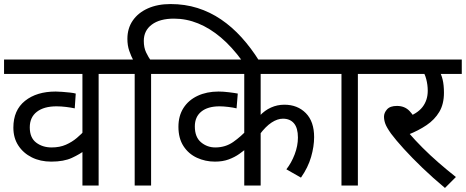

<svg xmlns="http://www.w3.org/2000/svg" viewBox="-20 -916 2300 948"><path d="M571 -551H467V0H387V-201L402 -176Q375 -155 335 -136.5Q295 -118 233 -118Q179 -118 137 -139Q95 -160 70.5 -197.5Q46 -235 46 -286Q46 -372 103.5 -418Q161 -464 255 -464Q268 -464 287.5 -462.5Q307 -461 325.5 -459Q344 -457 354 -454L349 -381Q330 -385 306 -388Q282 -391 259 -391Q197 -391 162 -364Q127 -337 127 -287Q127 -236 158.5 -212Q190 -188 235 -188Q275 -188 305.5 -201.5Q336 -215 359.5 -235Q383 -255 400 -274L387 -223V-551H0V-622H571Z M822 -896Q893 -896 955 -876.5Q1017 -857 1071.5 -820Q1126 -783 1173 -731Q1220 -679 1260 -615H1176Q1125 -685 1070.5 -731Q1016 -777 958 -800.5Q900 -824 839 -824Q769 -824 729.5 -794.5Q690 -765 690 -714Q690 -681 701.5 -657Q713 -633 726 -615H640Q627 -639 618 -665.5Q609 -692 609 -724Q609 -776 635.5 -814.5Q662 -853 710 -874.5Q758 -896 822 -896ZM645 -551H556V-622H829V-551H726V0H645Z M1592 -551H1267V-336L1263 -345Q1287 -371 1318 -385Q1349 -399 1384 -399Q1449 -399 1490 -357.5Q1531 -316 1531 -239Q1531 -193 1516 -141Q1501 -89 1466 -39L1394 -80Q1419 -112 1435 -154Q1451 -196 1451 -237Q1451 -284 1431.5 -307Q1412 -330 1377 -330Q1350 -330 1321 -311Q1292 -292 1262 -252L1267 -277V0H1186V-210L1200 -186Q1184 -172 1161.5 -156Q1139 -140 1109.5 -129Q1080 -118 1041 -118Q994 -118 952.5 -137Q911 -156 886 -194.5Q861 -233 861 -290Q861 -344 886 -383Q911 -422 956 -443Q1001 -464 1059 -464Q1082 -464 1110.5 -460.5Q1139 -457 1154 -454L1148 -381Q1132 -385 1107.5 -388Q1083 -391 1064 -391Q1006 -391 974 -365Q942 -339 942 -292Q942 -239 972.5 -213.5Q1003 -188 1043 -188Q1093 -188 1131.5 -215Q1170 -242 1203 -278L1186 -224V-551H815V-622H1592Z M1747 -551V0H1666V-551H1577V-622H1850V-551Z M2120 -551 2148 -566Q2159 -550 2165.5 -523Q2172 -496 2172 -458Q2172 -402 2149 -363.5Q2126 -325 2086 -298Q2046 -271 1995 -251L1999 -259Q2029 -224 2066.5 -186.5Q2104 -149 2146 -112.5Q2188 -76 2231 -42L2177 12Q2118 -37 2066 -87Q2014 -137 1974 -181Q1934 -225 1911 -256Q1889 -287 1882.5 -305Q1876 -323 1876 -340Q1876 -359 1891 -376Q1906 -393 1940 -393Q1978 -393 2002 -368Q2026 -343 2045 -300L1983 -335Q2040 -354 2066 -387.5Q2092 -421 2092 -468Q2092 -497 2084.5 -525.5Q2077 -554 2066 -565L2111 -551H1836V-622H2260V-551Z"/></svg>

Font: Noto Sans Ambassadori
Style: Regular
Weight: 400
Designer: Monotype Design Team
Foundry: Monotype Imaging Inc.
Version: Version 2.013